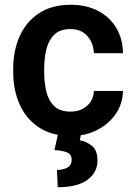

<svg xmlns="http://www.w3.org/2000/svg" viewBox="-20 -558 561 802"><path d="M274.9 -91.8Q315.9 -91.8 343.3 -115.7Q370.6 -139.6 372.1 -178.2H493.7Q492.7 -124.5 463.4 -82Q434.1 -39.6 385.5 -14.9Q336.9 9.8 276.9 9.8Q195.8 9.8 142.1 -26.1Q88.4 -62 61.8 -122.3Q35.2 -182.6 35.2 -256.3V-272Q35.2 -345.7 61.8 -406Q88.4 -466.3 142.1 -502.2Q195.8 -538.1 276.4 -538.1Q340.3 -538.1 388.9 -512.9Q437.5 -487.8 465.1 -442.4Q492.7 -397 493.7 -335.9H372.1Q370.6 -377.9 345.2 -407.2Q319.8 -436.5 273.9 -436.5Q230 -436.5 206.3 -412.8Q182.6 -389.2 173.6 -351.6Q164.6 -314 164.6 -272V-256.3Q164.6 -213.9 173.3 -176.3Q182.1 -138.7 206.1 -115.2Q230 -91.8 274.9 -91.8ZM222.7 0H318.8L313.5 27.8Q340.8 32.7 364 51.3Q387.2 69.8 387.2 112.3Q387.2 162.6 345 193.4Q302.7 224.1 221.2 224.1L217.8 151.9Q243.7 151.9 261.5 141.8Q279.3 131.8 279.3 109.4Q279.3 87.9 262.2 79.6Q245.1 71.3 207.5 68.8Z"/></svg>

Font: Vazirmatn RD FD SemiBold
Style: Regular
Weight: 600
Designer: Saber Rastikerdar
Foundry: Saber Rastikerdar
Version: Version 33.003